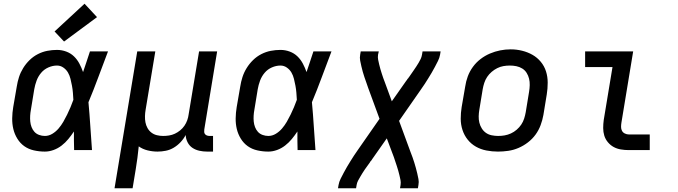

<svg xmlns="http://www.w3.org/2000/svg" viewBox="-20 -806 3640 1031"><path d="M221 8Q191 8 162 1.5Q133 -5 110.5 -21Q88 -37 73 -61.5Q58 -86 51.5 -113.5Q45 -141 45.5 -171Q46 -201 51 -231L70 -341Q74 -367 82 -392Q90 -417 104.5 -440.5Q119 -464 139 -483.5Q159 -503 183.5 -515.5Q208 -528 234 -533Q260 -538 286 -538Q312 -538 336 -529Q360 -520 377.5 -503Q395 -486 406.5 -464Q418 -442 426 -419Q435 -446 444.5 -474Q454 -502 463 -530H560Q534 -462 508.5 -393Q483 -324 455 -257Q461 -193 465 -128.5Q469 -64 474 0H378Q377 -25 377 -50Q377 -75 377 -100Q363 -79 347 -59.5Q331 -40 311 -24.5Q291 -9 267.5 -0.5Q244 8 221 8ZM221 -76Q242 -76 261 -87.5Q280 -99 294.5 -116Q309 -133 320 -152Q331 -171 340.5 -190.5Q350 -210 358.5 -230Q367 -250 374 -270Q373 -289 371.5 -308Q370 -327 366.5 -345.5Q363 -364 358.5 -382.5Q354 -401 345 -416.5Q336 -432 320.5 -443Q305 -454 286 -454Q263 -454 240 -444Q217 -434 201 -415Q185 -396 176.5 -373Q168 -350 164 -327L146 -217Q143 -201 142 -185Q141 -169 142.5 -153.5Q144 -138 149.5 -123.5Q155 -109 165 -98Q175 -87 190 -81.5Q205 -76 221 -76ZM324 -583 273 -637 434 -786 501 -714Z M595 205 717 -530H814L762 -217Q759 -200 758.5 -182.5Q758 -165 761 -149Q764 -133 772 -118.5Q780 -104 793 -94Q806 -84 822.5 -80Q839 -76 856 -76Q872 -76 888 -78.5Q904 -81 919 -88Q934 -95 947.5 -106Q961 -117 970.5 -131Q980 -145 985.5 -160.5Q991 -176 993 -192L1049 -530H1146L1077 -111Q1076 -104 1076.5 -97Q1077 -90 1081.5 -85Q1086 -80 1092.5 -78Q1099 -76 1106 -76H1124V8H1092Q1071 8 1050.5 3.5Q1030 -1 1013.5 -12Q997 -23 987.5 -41.5Q978 -60 977 -81Q966 -60 949.5 -42.5Q933 -25 913 -13Q893 -1 870.5 3.5Q848 8 826 8Q799 8 772.5 1.5Q746 -5 725 -20Q722 11 718 41.5Q714 72 709 102L692 205Z M1421 8Q1391 8 1362 1.5Q1333 -5 1310.5 -21Q1288 -37 1273 -61.5Q1258 -86 1251.5 -113.5Q1245 -141 1245.5 -171Q1246 -201 1251 -231L1270 -341Q1274 -367 1282 -392Q1290 -417 1304.5 -440.5Q1319 -464 1339 -483.5Q1359 -503 1383.5 -515.5Q1408 -528 1434 -533Q1460 -538 1486 -538Q1512 -538 1536 -529Q1560 -520 1577.5 -503Q1595 -486 1606.5 -464Q1618 -442 1626 -419Q1635 -446 1644.5 -474Q1654 -502 1663 -530H1760Q1734 -462 1708.5 -393Q1683 -324 1655 -257Q1661 -193 1665 -128.5Q1669 -64 1674 0H1578Q1577 -25 1577 -50Q1577 -75 1577 -100Q1563 -79 1547 -59.5Q1531 -40 1511 -24.5Q1491 -9 1467.5 -0.5Q1444 8 1421 8ZM1421 -76Q1442 -76 1461 -87.5Q1480 -99 1494.5 -116Q1509 -133 1520 -152Q1531 -171 1540.5 -190.5Q1550 -210 1558.5 -230Q1567 -250 1574 -270Q1573 -289 1571.5 -308Q1570 -327 1566.5 -345.5Q1563 -364 1558.5 -382.5Q1554 -401 1545 -416.5Q1536 -432 1520.5 -443Q1505 -454 1486 -454Q1463 -454 1440 -444Q1417 -434 1401 -415Q1385 -396 1376.5 -373Q1368 -350 1364 -327L1346 -217Q1343 -201 1342 -185Q1341 -169 1342.5 -153.5Q1344 -138 1349.5 -123.5Q1355 -109 1365 -98Q1375 -87 1390 -81.5Q1405 -76 1421 -76Z M1795 205 1798 187Q1801 170 1809 154Q1817 138 1825.5 122Q1834 106 1843 90.5Q1852 75 1861.5 60Q1871 45 1880.5 30Q1890 15 1901 0L2018 -168L1957 -334Q1952 -349 1947 -363Q1942 -377 1937 -391.5Q1932 -406 1928 -420.5Q1924 -435 1920.5 -450Q1917 -465 1914 -480.5Q1911 -496 1914 -512L1917 -530H2014L2010 -512Q2008 -498 2010.5 -485.5Q2013 -473 2016 -460.5Q2019 -448 2022.5 -435.5Q2026 -423 2030 -411Q2034 -399 2038 -387Q2042 -375 2047 -363L2084 -262L2162 -373Q2164 -375 2165.5 -377Q2167 -379 2168 -382Q2170 -383 2171.5 -385Q2173 -387 2174 -389V-390Q2174 -390 2174 -390Q2174 -390 2174 -390H2175Q2182 -400 2188.5 -409.5Q2195 -419 2202 -429Q2209 -439 2215.5 -449Q2222 -459 2228 -469Q2234 -479 2239 -489.5Q2244 -500 2246 -512L2249 -530H2346L2343 -512Q2340 -495 2332 -479Q2324 -463 2315.5 -447Q2307 -431 2298 -415.5Q2289 -400 2279.5 -385Q2270 -370 2260.5 -355Q2251 -340 2240 -325L2123 -157L2184 9Q2190 24 2195 38Q2200 52 2204.5 66.5Q2209 81 2213 95.5Q2217 110 2220.5 125Q2224 140 2227 155.5Q2230 171 2227 187L2224 205H2128L2131 187Q2133 173 2130.5 160.5Q2128 148 2125 135.5Q2122 123 2118.5 110.5Q2115 98 2111 86Q2107 74 2103 62Q2099 50 2095 38L2057 -63L1979 48Q1978 50 1976.5 52Q1975 54 1973 57Q1971 58 1970 60Q1969 62 1967 64V65Q1967 65 1967 65Q1967 65 1967 65Q1960 75 1953 84.5Q1946 94 1939 104Q1932 114 1926 124Q1920 134 1914 144Q1908 154 1902.5 164.5Q1897 175 1895 187L1892 205Z M2654 8Q2622 8 2591.5 2Q2561 -4 2535.5 -18.5Q2510 -33 2491.5 -56Q2473 -79 2463.5 -108Q2454 -137 2454 -168.5Q2454 -200 2459 -231L2478 -341Q2482 -369 2492 -396Q2502 -423 2519.5 -447Q2537 -471 2560.5 -489Q2584 -507 2611 -518.5Q2638 -530 2666 -535.5Q2694 -541 2722 -541Q2754 -541 2784 -533.5Q2814 -526 2839.5 -511.5Q2865 -497 2884 -474Q2903 -451 2912 -422.5Q2921 -394 2921 -362Q2921 -330 2916 -299L2898 -189Q2893 -161 2883 -134Q2873 -107 2856 -83.5Q2839 -60 2815 -41.5Q2791 -23 2764 -11.5Q2737 0 2709 4Q2681 8 2654 8ZM2655 -76Q2673 -76 2690 -79Q2707 -82 2723.5 -89.5Q2740 -97 2754.5 -109.5Q2769 -122 2779 -137Q2789 -152 2794.5 -169Q2800 -186 2803 -203L2821 -313Q2824 -331 2824.5 -349Q2825 -367 2821 -383.5Q2817 -400 2808 -414.5Q2799 -429 2784.5 -438Q2770 -447 2753 -450.5Q2736 -454 2718 -454Q2700 -454 2683 -451Q2666 -448 2650 -440Q2634 -432 2620 -420Q2606 -408 2596 -393Q2586 -378 2580.5 -361Q2575 -344 2572 -327L2554 -217Q2551 -200 2550.5 -182Q2550 -164 2554 -147.5Q2558 -131 2567 -116.5Q2576 -102 2589.5 -92.5Q2603 -83 2620.5 -79.5Q2638 -76 2655 -76Z M3357 0Q3335 0 3314 -3.5Q3293 -7 3275.5 -16.5Q3258 -26 3244.5 -42Q3231 -58 3225 -77.5Q3219 -97 3219 -118.5Q3219 -140 3222 -162L3269 -446H3122V-530H3380L3317 -148Q3315 -136 3315 -124.5Q3315 -113 3320 -103.5Q3325 -94 3335.5 -89Q3346 -84 3357 -84H3469V0Z"/></svg>

Font: Iosevka Curly Medium Extended
Style: Italic
Weight: 500
Width: 7
Italic angle: -9°
Monospace: yes
Designer: Belleve Invis
Foundry: Belleve Invis
Version: Version 11.1.0; ttfautohint (v1.8.3)